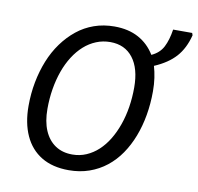

<svg xmlns="http://www.w3.org/2000/svg" viewBox="-84 -847 972 944"><g transform="rotate(10 402.0 -375.0)"><path d="M319 10Q238 10 182.5 -23.5Q127 -57 98.5 -119.5Q70 -182 70 -267Q70 -329 81 -386.5Q92 -444 112.5 -495Q133 -546 163.5 -588Q194 -630 232.5 -661Q271 -692 318 -708.5Q365 -725 419 -725Q489 -725 539.5 -697.5Q590 -670 621 -619Q661 -637 679 -672Q697 -707 705 -760H800L804 -749Q787 -682 749 -639.5Q711 -597 643 -568Q651 -541 655.5 -510Q660 -479 660 -444Q660 -382 650 -324.5Q640 -267 620.5 -216.5Q601 -166 572.5 -124.5Q544 -83 506 -53Q468 -23 421 -6.5Q374 10 319 10ZM323 -69Q360 -69 392.5 -83Q425 -97 452 -122Q479 -147 500 -181.5Q521 -216 536 -258.5Q551 -301 558.5 -348.5Q566 -396 566 -446Q566 -541 525.5 -593.5Q485 -646 412 -646Q375 -646 342 -632.5Q309 -619 281.5 -594.5Q254 -570 232 -535.5Q210 -501 195 -459Q180 -417 172 -369Q164 -321 164 -269Q164 -206 183 -161.5Q202 -117 237.5 -93Q273 -69 323 -69Z"/></g></svg>

Font: Noto Sans Display
Style: Italic
Weight: 400
Italic angle: -12°
Designer: Monotype Design Team
Foundry: Monotype Imaging Inc.
Version: Version 2.003